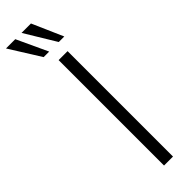

<svg xmlns="http://www.w3.org/2000/svg" viewBox="-362 -914 908 908"><g transform="rotate(-45 92.0 -460.0)"><path d="M87 0V-705H147V0ZM148 -765 54 -920H117L185 -765ZM47 -765 -50 -920H12L84 -765Z"/></g></svg>

Font: Nunito Sans 10pt Condensed Light
Style: Regular
Weight: 300
Width: 3
Designer: Vernon Adams
Foundry: Vernon Adams
Version: Version 3.101;gftools[0.9.27]